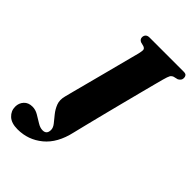

<svg xmlns="http://www.w3.org/2000/svg" viewBox="-356 -796 1100 1100"><g transform="rotate(45 194.0 -246.5)"><path d="M398.5 -582Q395 -569.5 384.5 -529.2Q374 -489 359.2 -432Q344.5 -375 328 -311Q311.5 -247 296.2 -186.2Q281 -125.5 269.2 -78.2Q257.5 -31 252 -8Q228 99.5 162.5 153.2Q97 207 11.5 207Q-38.5 207 -64.2 183Q-90 159 -90 124.5Q-90 95 -71.2 74.5Q-52.5 54 -19.5 54Q5 54 28.5 67.8Q52 81.5 74.2 95.5Q96.5 109.5 117 109.5Q150 109.5 150 73.5Q150 55.5 134.8 36.5Q119.5 17.5 101.2 -5Q83 -27.5 72.2 -55.2Q61.5 -83 71 -119Q76 -139 86.2 -177.8Q96.5 -216.5 109.2 -265.2Q122 -314 135.5 -365.5Q149 -417 161 -463.2Q173 -509.5 182 -543.8Q191 -578 194.5 -591.5Q200.5 -617 198.8 -626Q197 -635 184 -640L159 -646.5Q142.5 -654.5 142.5 -670.5Q142.5 -683.5 150.5 -691.8Q158.5 -700 174.5 -700H450.5Q467 -700 472.5 -692.8Q478 -685.5 478 -675Q478 -664 471.8 -656.5Q465.5 -649 457.5 -645L430.5 -638.5Q419 -634 413.2 -624.5Q407.5 -615 398.5 -582Z"/></g></svg>

Font: Fraunces 144pt S050 Black
Style: Italic
Weight: 900
Italic angle: -16°
Version: Version 1.000; ttfautohint (v1.8.3)